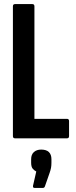

<svg xmlns="http://www.w3.org/2000/svg" viewBox="-20 -675 370 937"><path d="M53 0Q43 0 43 -11V-644Q43 -655 53 -655H138Q148 -655 148 -644V-95H307Q317 -95 317 -84V-11Q317 0 307 0ZM148 242Q140 242 141 232L157 162Q147 157 139.5 148Q132 139 132 119V102Q132 79 145.5 67Q159 55 181 55Q206 55 218.5 67Q231 79 231 102V119Q231 133 229 144Q227 155 222 169L199 235Q196 242 190 242Z"/></svg>

Font: Sofia Sans Extra Condensed
Style: Bold
Weight: 700
Designer: Botio Nikoltchev, Ani Petrova
Foundry: lettersoup
Version: Version 4.101